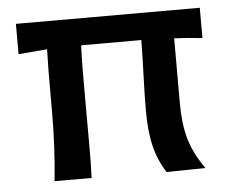

<svg xmlns="http://www.w3.org/2000/svg" viewBox="-42 -545 716 596"><g transform="rotate(-5 316.0 -247.5)"><path d="M105 0Q110.5 -54.5 113.2 -106Q116 -157.5 116 -219V-268Q116 -309.5 116.2 -344.2Q116.5 -379 117.5 -410L28 -402.5V-497H601V-402.5Q579 -405 557.2 -406.8Q535.5 -408.5 513.5 -409.5V-206Q513.5 -144.5 526.5 -97.5Q539.5 -50.5 575 0L454 2Q429 -36.5 417.8 -82.2Q406.5 -128 406.5 -194Q406.5 -240.5 408.5 -293.2Q410.5 -346 411.5 -413Q409 -413 406 -413H224Q222.5 -380.5 222.2 -346.5Q222 -312.5 222 -277.5V-214Q222 -156.5 222.2 -105.2Q222.5 -54 220.5 0Z"/></g></svg>

Font: Commissioner Flair Medium
Style: Regular
Weight: 500
Designer: Kostas Bartsokas
Foundry: Kostas Bartsokas
Version: Version 1.000; ttfautohint (v1.8.3)